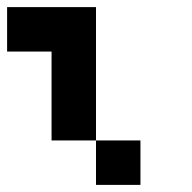

<svg xmlns="http://www.w3.org/2000/svg" viewBox="-20 -395 540 540"><path d="M250 -375V0H125V-250H0V-375ZM375 0V125H250V0Z"/></svg>

Font: Bytesized
Style: Regular
Weight: 400
Monospace: yes
Designer: baltdev
Version: Version 1.000